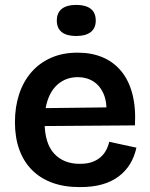

<svg xmlns="http://www.w3.org/2000/svg" viewBox="-20 -751 613 784"><path d="M306 13Q242 13 193 -5Q144 -23 110 -57.5Q76 -92 58.5 -141Q41 -190 41 -252Q41 -314 58 -366Q75 -418 108 -456Q141 -494 188.5 -515Q236 -536 297 -536Q354 -536 399 -517Q444 -498 475 -460.5Q506 -423 520.5 -367.5Q535 -312 531 -239L122 -236V-309L456 -313L413 -272Q419 -328 404.5 -364Q390 -400 362 -418Q334 -436 298 -436Q257 -436 226 -414.5Q195 -393 178.5 -352.5Q162 -312 162 -254Q162 -167 200.5 -124.5Q239 -82 306 -82Q336 -82 356.5 -89.5Q377 -97 391 -109.5Q405 -122 413.5 -138Q422 -154 426 -172L537 -148Q529 -111 511 -81.5Q493 -52 464.5 -30.5Q436 -9 397 2Q358 13 306 13ZM291 -604Q252 -604 232 -620Q212 -636 212 -667Q212 -699 232.5 -715Q253 -731 291 -731Q330 -731 350.5 -715Q371 -699 371 -667Q371 -636 350.5 -620Q330 -604 291 -604Z"/></svg>

Font: Bricolage Grotesque 18pt SemiBold
Style: Regular
Weight: 600
Version: Version 1.001;gftools[0.9.33.dev8+g029e19f]